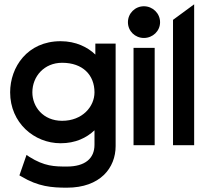

<svg xmlns="http://www.w3.org/2000/svg" viewBox="-20 -673 960 890"><path d="M130 -245C130 -319 185 -382 268 -382C364 -382 418 -325 418 -245C418 -179 362 -113 268 -113C180 -113 130 -178 130 -245ZM27 -245C27 -104 138 -9 261 -9C330 -9 381 -34 418 -69V-2C418 62 374 99 290 99C232 99 186 98 116 54L103 45L70 140L79 145C157 192 220 197 290 197C445 197 516 105 516 4V-471H422V-420C387 -454 332 -482 261 -482C107 -482 27 -362 27 -245Z M647 -497C688 -497 722 -529 722 -570C722 -611 688 -644 647 -644C606 -644 573 -611 573 -570C573 -529 606 -497 647 -497ZM697 -451H599V0H697Z M880 0V-653L782 -581V0Z"/></svg>

Font: Charger
Style: ExBd
Weight: 400
Designer: Jasper
Foundry: Cannot Into Space Fonts
Version: Version 0.99